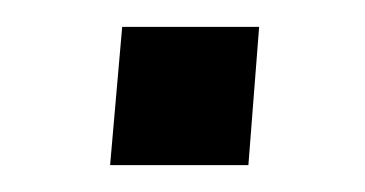

<svg xmlns="http://www.w3.org/2000/svg" viewBox="-20 -340 272 143"><path d="M71 -320H173L165 -217H62Z"/></svg>

Font: PRinguin Sans
Style: Italic
Weight: 400
Designer: Vernon Adams
Foundry: Vernon Adams
Version: ""